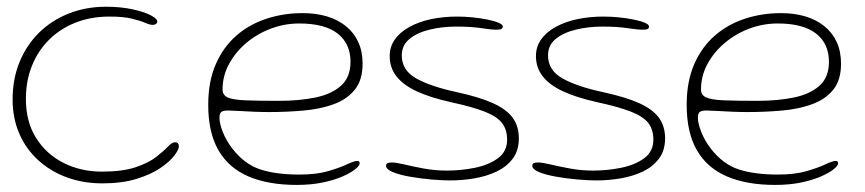

<svg xmlns="http://www.w3.org/2000/svg" viewBox="-20 -508 2506 556"><path d="M276 23Q220.5 23 173.2 5.5Q126 -12 90.8 -44Q55.5 -76 36 -120.8Q16.5 -165.5 16.5 -220Q16.5 -279.5 36.8 -328.8Q57 -378 93.5 -413.8Q130 -449.5 179.5 -469Q229 -488.5 287 -488.5Q329.5 -488.5 363 -481.2Q396.5 -474 416 -464Q435.5 -454 435.5 -445.5Q435.5 -443 433.8 -440.8Q432 -438.5 429 -437.2Q426 -436 422 -436Q413.5 -436 400 -442Q386.5 -448 362.2 -454Q338 -460 297 -460Q243 -460 198.8 -442.5Q154.5 -425 122.2 -393Q90 -361 72.5 -317.5Q55 -274 55 -221.5Q55 -155 84.8 -108Q114.5 -61 164.5 -36Q214.5 -11 275 -11Q335 -11 372.8 -23.8Q410.5 -36.5 432.2 -53.5Q454 -70.5 466 -83.2Q478 -96 486.5 -96Q492 -96 494.2 -94Q496.5 -92 497.2 -89.2Q498 -86.5 498 -84Q498 -75 484.8 -57.5Q471.5 -40 444.5 -21.5Q417.5 -3 375.5 10Q333.5 23 276 23Z M839 27.5Q757.5 27.5 700.2 3.2Q643 -21 613 -72.2Q583 -123.5 583 -204.5Q583 -271.5 604.5 -321.2Q626 -371 663.5 -404Q701 -437 750.8 -453.5Q800.5 -470 856.5 -470Q895 -470 926.8 -460.5Q958.5 -451 981.8 -432.2Q1005 -413.5 1017.5 -386.2Q1030 -359 1030 -323.5Q1030 -276 1007.2 -248Q984.5 -220 945.8 -206Q907 -192 858.5 -187.8Q810 -183.5 758.5 -183.5Q739.5 -183.5 714.8 -184.5Q690 -185.5 669 -186.8Q648 -188 640 -188Q625.5 -188 620.5 -183.5Q615.5 -179 615.5 -167Q615.5 -150.5 625.2 -125.8Q635 -101 653 -77.5Q688 -32.5 733.5 -17.5Q779 -2.5 847.5 -2.5Q896.5 -2.5 930.5 -12.5Q964.5 -22.5 985 -32.2Q1005.5 -42 1014.5 -42Q1018.5 -42 1020 -40.2Q1021.5 -38.5 1021.5 -34.5Q1021.5 -28.5 1009 -18.2Q996.5 -8 973 2.5Q949.5 13 915.8 20.2Q882 27.5 839 27.5ZM788 -216Q846 -216 892.8 -225.5Q939.5 -235 967.2 -259.5Q995 -284 995 -329Q995 -381.5 957.8 -410.8Q920.5 -440 846.5 -440Q803.5 -440 763.5 -424.8Q723.5 -409.5 692.2 -382.8Q661 -356 642.8 -321.8Q624.5 -287.5 624.5 -249Q624.5 -232.5 639.5 -225.8Q654.5 -219 690.2 -217.5Q726 -216 788 -216Z M1284 14.5Q1261.5 14.5 1229.2 11.8Q1197 9 1166.2 3.5Q1135.5 -2 1116.5 -10Q1108 -14 1103 -18.2Q1098 -22.5 1098 -27.5Q1098 -34 1102.5 -35.8Q1107 -37.5 1115 -37.5Q1126.5 -37.5 1150.8 -31.8Q1175 -26 1207.2 -20Q1239.5 -14 1274 -14Q1315.5 -14 1355.8 -22.2Q1396 -30.5 1422.2 -50Q1448.5 -69.5 1448.5 -103.5Q1448.5 -133.5 1433.2 -152.5Q1418 -171.5 1382.2 -185.2Q1346.5 -199 1284 -212.5Q1226 -225.5 1187 -243.5Q1148 -261.5 1128.2 -286.8Q1108.5 -312 1108.5 -345.5Q1108.5 -373 1123.8 -394.2Q1139 -415.5 1166 -430.2Q1193 -445 1228.2 -452.5Q1263.5 -460 1304 -460Q1325 -460 1348 -457.8Q1371 -455.5 1391 -451.5Q1411 -447.5 1423.5 -442.2Q1436 -437 1436 -431Q1436 -428 1434.2 -426Q1432.5 -424 1428.8 -423Q1425 -422 1418.5 -422Q1402 -422 1373.5 -426.5Q1345 -431 1301 -431Q1260 -431 1224 -422.2Q1188 -413.5 1165.8 -395.2Q1143.5 -377 1143.5 -347.5Q1143.5 -304.5 1185.2 -281Q1227 -257.5 1301.5 -241.5Q1368.5 -227 1408 -209Q1447.5 -191 1465 -166.5Q1482.5 -142 1482.5 -107.5Q1482.5 -72 1464.8 -48.5Q1447 -25 1418 -11.2Q1389 2.5 1354 8.5Q1319 14.5 1284 14.5Z M1707.5 14.5Q1685 14.5 1652.8 11.8Q1620.5 9 1589.8 3.5Q1559 -2 1540 -10Q1531.5 -14 1526.5 -18.2Q1521.5 -22.5 1521.5 -27.5Q1521.5 -34 1526 -35.8Q1530.5 -37.5 1538.5 -37.5Q1550 -37.5 1574.2 -31.8Q1598.5 -26 1630.8 -20Q1663 -14 1697.5 -14Q1739 -14 1779.2 -22.2Q1819.5 -30.5 1845.8 -50Q1872 -69.5 1872 -103.5Q1872 -133.5 1856.8 -152.5Q1841.5 -171.5 1805.8 -185.2Q1770 -199 1707.5 -212.5Q1649.5 -225.5 1610.5 -243.5Q1571.5 -261.5 1551.8 -286.8Q1532 -312 1532 -345.5Q1532 -373 1547.2 -394.2Q1562.5 -415.5 1589.5 -430.2Q1616.5 -445 1651.8 -452.5Q1687 -460 1727.5 -460Q1748.5 -460 1771.5 -457.8Q1794.5 -455.5 1814.5 -451.5Q1834.5 -447.5 1847 -442.2Q1859.5 -437 1859.5 -431Q1859.5 -428 1857.8 -426Q1856 -424 1852.2 -423Q1848.5 -422 1842 -422Q1825.5 -422 1797 -426.5Q1768.5 -431 1724.5 -431Q1683.5 -431 1647.5 -422.2Q1611.5 -413.5 1589.2 -395.2Q1567 -377 1567 -347.5Q1567 -304.5 1608.8 -281Q1650.5 -257.5 1725 -241.5Q1792 -227 1831.5 -209Q1871 -191 1888.5 -166.5Q1906 -142 1906 -107.5Q1906 -72 1888.2 -48.5Q1870.5 -25 1841.5 -11.2Q1812.5 2.5 1777.5 8.5Q1742.5 14.5 1707.5 14.5Z M2224.5 27.5Q2143 27.5 2085.8 3.2Q2028.5 -21 1998.5 -72.2Q1968.5 -123.5 1968.5 -204.5Q1968.5 -271.5 1990 -321.2Q2011.5 -371 2049 -404Q2086.5 -437 2136.2 -453.5Q2186 -470 2242 -470Q2280.5 -470 2312.2 -460.5Q2344 -451 2367.2 -432.2Q2390.5 -413.5 2403 -386.2Q2415.5 -359 2415.5 -323.5Q2415.5 -276 2392.8 -248Q2370 -220 2331.2 -206Q2292.5 -192 2244 -187.8Q2195.5 -183.5 2144 -183.5Q2125 -183.5 2100.2 -184.5Q2075.5 -185.5 2054.5 -186.8Q2033.5 -188 2025.5 -188Q2011 -188 2006 -183.5Q2001 -179 2001 -167Q2001 -150.5 2010.8 -125.8Q2020.5 -101 2038.5 -77.5Q2073.5 -32.5 2119 -17.5Q2164.5 -2.5 2233 -2.5Q2282 -2.5 2316 -12.5Q2350 -22.5 2370.5 -32.2Q2391 -42 2400 -42Q2404 -42 2405.5 -40.2Q2407 -38.5 2407 -34.5Q2407 -28.5 2394.5 -18.2Q2382 -8 2358.5 2.5Q2335 13 2301.2 20.2Q2267.5 27.5 2224.5 27.5ZM2173.5 -216Q2231.5 -216 2278.2 -225.5Q2325 -235 2352.8 -259.5Q2380.5 -284 2380.5 -329Q2380.5 -381.5 2343.2 -410.8Q2306 -440 2232 -440Q2189 -440 2149 -424.8Q2109 -409.5 2077.8 -382.8Q2046.5 -356 2028.2 -321.8Q2010 -287.5 2010 -249Q2010 -232.5 2025 -225.8Q2040 -219 2075.8 -217.5Q2111.5 -216 2173.5 -216Z"/></svg>

Font: Gluten Thin Thin
Style: Regular
Weight: 250
Version: Version 1.300